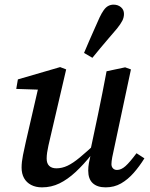

<svg xmlns="http://www.w3.org/2000/svg" viewBox="-20 -794 648 827"><path d="M161 13Q134 13 114 2.5Q94 -8 83.5 -27Q73 -46 73 -72Q73 -96 79 -126Q85 -156 91 -182L150 -438L172 -407L50 -411L57 -452L239 -505L265 -495L196 -199Q192 -182 188.5 -166.5Q185 -151 183 -137Q181 -123 181 -111Q181 -90 192 -79.5Q203 -69 223 -69Q247 -69 270.5 -80Q294 -91 323.5 -115.5Q353 -140 393 -177L398 -130H376Q340 -85 305.5 -53Q271 -21 236 -4Q201 13 161 13ZM435 13Q399 13 379.5 -5Q360 -23 360 -59Q360 -75 363 -92Q366 -109 371 -130H366L402 -300Q412 -347 421 -393.5Q430 -440 439 -487L519 -504L544 -495L472 -157Q467 -136 463.5 -117Q460 -98 460 -87Q460 -76 466.5 -69Q473 -62 484 -62Q502 -62 520.5 -78.5Q539 -95 568 -134L602 -112Q581 -78 556 -49.5Q531 -21 501.5 -4Q472 13 435 13ZM342 -566Q353 -592 364 -617.5Q375 -643 386.5 -668.5Q398 -694 409 -719Q418 -738 427 -750.5Q436 -763 446.5 -768.5Q457 -774 469 -774Q488 -774 501 -763Q514 -752 514 -734Q514 -719 507 -705Q500 -691 484 -671Q466 -650 448 -629Q430 -608 412.5 -587Q395 -566 378 -545Z"/></svg>

Font: Source Serif 4 Medium
Style: Italic
Weight: 500
Italic angle: -12°
Designer: Frank Grießhammer
Foundry: Adobe Systems Incorporated
Version: Version 4.004;hotconv 1.0.116;makeotfexe 2.5.65601